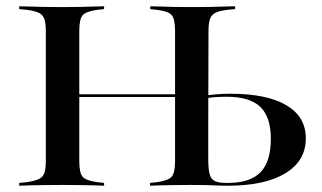

<svg xmlns="http://www.w3.org/2000/svg" viewBox="-20 -591 1025 611"><path d="M580.6 -2.4Q555.6 -2.4 532.7 -2Q509.7 -1.6 491.1 -1.2Q472.6 -0.8 457.3 0V-8.9L479 -11.3Q514.5 -16.1 525.8 -28.2Q537.1 -40.3 537.1 -78.2V-201.6H642.7V-86.3Q642.7 -53.2 647.2 -36.7Q651.6 -20.2 664.1 -14.5Q676.6 -8.9 700.8 -8.9H705.6Q775.8 -8.9 808.9 -42.7Q841.9 -76.6 841.9 -149.2Q841.9 -218.5 808.5 -250.8Q775 -283.1 701.6 -283.1Q678.2 -283.1 659.7 -281.5Q641.1 -279.8 625 -277.4V-286.3Q643.5 -288.7 666.5 -290.7Q689.5 -292.7 712.9 -292.7Q829.8 -292.7 891.5 -256Q953.2 -219.4 953.2 -150.8Q953.2 -79 887.9 -39.5Q822.6 0 705.6 0Q682.3 0 658.1 -1.2Q633.9 -2.4 590.3 -2.4ZM125.8 -369.4V-492.7Q125.8 -517.7 121 -531Q116.1 -544.4 103.2 -550.4Q90.3 -556.5 65.3 -559.7L41.1 -562.1V-571Q56.5 -571 76.2 -570.2Q96 -569.4 119.4 -569Q142.7 -568.5 169.4 -568.5H179H187.9Q213.7 -568.5 236.3 -569Q258.9 -569.4 277.8 -570.2Q296.8 -571 311.3 -571V-562.1L289.5 -559.7Q254 -554.8 243.1 -542.7Q232.3 -530.6 232.3 -492.7V-369.4ZM537.1 -201.6V-492.7Q537.1 -530.6 526.2 -543.1Q515.3 -555.6 479 -559.7L458.1 -562.1V-571Q472.6 -571 491.5 -570.2Q510.5 -569.4 533.1 -569Q555.6 -568.5 581.5 -568.5H590.3H600Q626.6 -568.5 650 -569Q673.4 -569.4 693.1 -570.2Q712.9 -571 728.2 -571V-562.1L703.2 -559.7Q678.2 -556.5 665.7 -550.4Q653.2 -544.4 648.4 -531Q643.5 -517.7 643.5 -492.7L642.7 -201.6ZM169.4 -2.4Q142.7 -2.4 119.4 -2Q96 -1.6 76.2 -1.2Q56.5 -0.8 41.1 0V-8.9L65.3 -11.3Q90.3 -15.3 103.2 -21Q116.1 -26.6 121 -39.9Q125.8 -53.2 125.8 -78.2V-369.4H232.3V-78.2Q232.3 -40.3 243.1 -28.2Q254 -16.1 289.5 -11.3L311.3 -8.9V0Q296.8 -0.8 277.8 -1.2Q258.9 -1.6 236.3 -2Q213.7 -2.4 187.9 -2.4H178.2ZM190.3 -282.3V-291.1H577.4V-282.3Z"/></svg>

Font: Playfair 144pt SemiExpanded SemiBold
Style: Regular
Weight: 600
Width: 6
Designer: Claus Eggers Sørensen
Foundry: Claus Eggers Sørensen
Version: Version 2.203